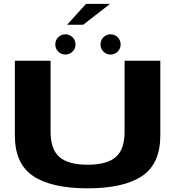

<svg xmlns="http://www.w3.org/2000/svg" viewBox="-20 -998 946 1021"><path d="M446 3.5Q637 3.5 734.8 -61.5Q832.5 -126.5 832.5 -278V-675H642.5V-297Q642.5 -203.5 595.5 -162.8Q548.5 -122 446 -122Q343.5 -122 296.2 -163Q249 -204 249 -297V-675H59V-278Q59 -126.5 156.8 -61.5Q254.5 3.5 446 3.5ZM328 -708Q350 -708 365.8 -723.8Q381.5 -739.5 381.5 -761.5Q381.5 -784 365.8 -799.8Q350 -815.5 328 -815.5Q305 -815.5 289.5 -799.8Q274 -784 274 -761.5Q274 -739.5 289.5 -723.8Q305 -708 328 -708ZM567.5 -708Q590.5 -708 606 -723.8Q621.5 -739.5 621.5 -761.5Q621.5 -784 606 -799.8Q590.5 -815.5 567.5 -815.5Q545.5 -815.5 530 -799.8Q514.5 -784 514.5 -761.5Q514.5 -739.5 529.8 -723.8Q545 -708 567.5 -708ZM337 -866.5H422.5L565.5 -977.5H437.5Z"/></svg>

Font: Anybody Expanded
Style: Bold
Weight: 700
Width: 7
Designer: Tyler Finck
Foundry: Etcetera Type Company
Version: Version 1.113;gftools[0.9.25]